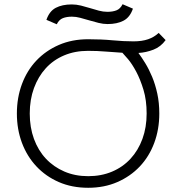

<svg xmlns="http://www.w3.org/2000/svg" viewBox="-20 -880 835 910"><path d="M765 -690Q742 -658 707 -644.5Q672 -631 636 -629Q651 -609 668.5 -580.5Q686 -552 701 -516Q716 -480 725.5 -436.5Q735 -393 735 -342Q735 -267 711 -202.5Q687 -138 642.5 -91Q598 -44 536 -17Q474 10 398 10Q321 10 259 -17Q197 -44 152.5 -91.5Q108 -139 84 -203Q60 -267 60 -342Q60 -417 84 -481.5Q108 -546 152.5 -593Q197 -640 259 -667Q321 -694 398 -694Q461 -694 513.5 -689Q566 -684 613 -684Q653 -684 682 -694Q711 -704 732 -724ZM675 -342Q675 -405 660 -454.5Q645 -504 625.5 -540.5Q606 -577 587 -599.5Q568 -622 560 -630Q523 -632 482.5 -635.5Q442 -639 397 -639Q335 -639 284 -617.5Q233 -596 197 -556.5Q161 -517 141 -462.5Q121 -408 121 -342Q121 -276 141 -221.5Q161 -167 197.5 -128Q234 -89 285 -67Q336 -45 398 -45Q460 -45 511 -66.5Q562 -88 598.5 -127.5Q635 -167 655 -221.5Q675 -276 675 -342ZM200 -786Q214 -827 244.5 -843Q275 -859 320 -859Q342 -859 364 -853.5Q386 -848 407 -841.5Q428 -835 448.5 -829.5Q469 -824 489 -824Q514 -824 532 -831Q550 -838 561 -860L610 -839Q596 -798 565.5 -782Q535 -766 490 -766Q469 -766 447 -771.5Q425 -777 403 -783.5Q381 -790 360.5 -795.5Q340 -801 321 -801Q296 -801 278 -794Q260 -787 249 -765Z"/></svg>

Font: Snippet
Style: Regular
Weight: 400
Designer: Gesine Todt
Foundry: Gesine Todt
Version: Version 1.000